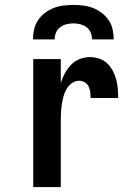

<svg xmlns="http://www.w3.org/2000/svg" viewBox="-20 -760 540 780"><path d="M115 0V-520H227V-422Q233 -443 243.5 -462Q254 -481 268.5 -496.5Q283 -512 303.5 -520Q324 -528 345 -528Q364 -528 382.5 -522Q401 -516 415 -503Q429 -490 438 -473Q447 -456 452 -437.5Q457 -419 458.5 -400Q460 -381 460 -362H348Q348 -374 346.5 -386Q345 -398 340 -408.5Q335 -419 324.5 -425.5Q314 -432 302 -432Q286 -432 272.5 -422.5Q259 -413 251 -399.5Q243 -386 238.5 -370.5Q234 -355 231.5 -339Q229 -323 228 -307.5Q227 -292 227 -276V0ZM114 -600Q114 -620 118.5 -640.5Q123 -661 134.5 -678Q146 -695 162.5 -707.5Q179 -720 198 -727.5Q217 -735 237.5 -737.5Q258 -740 278 -740Q298 -740 318.5 -737.5Q339 -735 358 -727.5Q377 -720 393.5 -707.5Q410 -695 421.5 -678Q433 -661 437.5 -640.5Q442 -620 442 -600H354Q354 -614 348.5 -627.5Q343 -641 331.5 -649.5Q320 -658 306 -661.5Q292 -665 278 -665Q264 -665 250 -661.5Q236 -658 224.5 -649.5Q213 -641 207.5 -627.5Q202 -614 202 -600Z"/></svg>

Font: Iosevka SS04
Style: Bold
Weight: 700
Monospace: yes
Designer: Belleve Invis
Foundry: Belleve Invis
Version: Version 19.0.0; ttfautohint (v1.8.4)